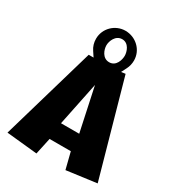

<svg xmlns="http://www.w3.org/2000/svg" viewBox="-212 -1044 1054 1155"><g transform="rotate(30 315.0 -466.5)"><path d="M320.3 -546.4 384.8 -244.6H258.3ZM260.3 -787.6C260.3 -816.4 279.3 -866.7 325.2 -866.7C371.6 -866.7 387.7 -814.5 387.7 -787.6C387.7 -760.7 374 -707 325.2 -707C277.8 -707 260.3 -758.3 260.3 -787.6ZM221.2 -13.2 246.1 -128.4H393.6L422.4 -13.7L630.4 -41.5L446.3 -696.3L417 -692.4L435.5 -729C445.3 -748 450.2 -769 450.2 -790.5C450.2 -864.3 388.7 -920.4 316.9 -920.4C246.6 -920.4 186.5 -863.3 186.5 -790.5C186.5 -763.7 193.8 -739.3 208.5 -717.8L230.5 -684.6H196.8L7.8 -34.7Z"/></g></svg>

Font: Luckiest Guy
Style: Regular
Weight: 400
Designer: Astigmatic (AOETI)
Foundry: Astigmatic (AOETI)
Version: Version 1.001